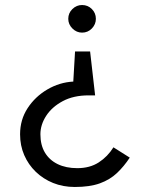

<svg xmlns="http://www.w3.org/2000/svg" viewBox="-20 -735 597 765"><path d="M141 -200Q141 -238 164 -273.5Q187 -309 230 -332Q273 -355 333 -355H359L339 -530H279L272 -410Q217 -407 168.5 -378.5Q120 -350 90 -304Q60 -258 60 -200Q60 -155 76.5 -117Q93 -79 122.5 -50.5Q152 -22 191.5 -6Q231 10 278 10Q338 10 378 -4.5Q418 -19 446 -45.5Q474 -72 497 -107L432 -148Q409 -111 373.5 -88Q338 -65 288 -65Q243 -65 210 -81Q177 -97 159 -127Q141 -157 141 -200ZM362 -660Q362 -683 346 -699Q330 -715 307 -715Q285 -715 268.5 -699Q252 -683 252 -660Q252 -638 268.5 -621.5Q285 -605 307 -605Q330 -605 346 -621.5Q362 -638 362 -660Z"/></svg>

Font: Glinicke Jost Regular
Style: Regular
Weight: 400
Version: Version 3.710